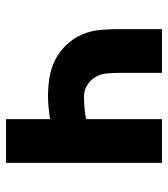

<svg xmlns="http://www.w3.org/2000/svg" viewBox="20 -580 560 640"><g transform="rotate(90 300.0 -260.0)"><path d="M377 0V-147Q358 -144 338.5 -142Q319 -140 300 -140Q269 -140 238 -145Q207 -150 179.5 -164Q152 -178 130 -201Q108 -224 95.5 -252.5Q83 -281 80 -312Q77 -343 77 -374V-520H223V-374Q223 -354 225 -334.5Q227 -315 236.5 -298.5Q246 -282 263.5 -271Q281 -260 300 -260Q319 -260 338.5 -261.5Q358 -263 377 -267V-520H523V0Z"/></g></svg>

Font: Iosevka Aile Heavy
Style: Regular
Weight: 900
Designer: Belleve Invis
Foundry: Belleve Invis
Version: Version 31.1.0; ttfautohint (v1.8.4)